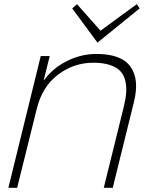

<svg xmlns="http://www.w3.org/2000/svg" viewBox="-20 -898 712 918"><path d="M620.1 -409.2 519 0H476.1L571.8 -387.2Q581.1 -425.3 583.3 -455.1Q585.4 -484.9 578.9 -512.5Q572.3 -540 554.9 -558.3Q537.6 -576.7 505.1 -587.4Q472.7 -598.1 425.8 -598.1Q332.5 -598.1 257.1 -540.8Q181.6 -483.4 155.8 -377.9L62 0H20L174.8 -629.9H217.8L189 -515.1H190.9Q233.9 -573.7 301.5 -606.9Q369.1 -640.1 440.9 -640.1Q560.5 -640.1 604 -579.1Q647.5 -518.1 620.1 -409.2ZM633.8 -877.9 647.9 -857.9 446.8 -694.8 444.8 -695.8 325.2 -857.9 348.1 -877.9 460 -752 462.9 -752.9Z"/></svg>

Font: Sinkin Sans 200 X Light Italic
Style: Regular
Weight: 200
Italic angle: -112°
Designer: Keith Bates
Foundry: K-Type
Version: Sinkin Sans (version 1.0)  by Keith Bates   •   © 2014   www